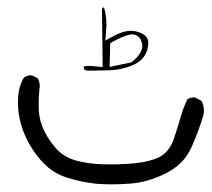

<svg xmlns="http://www.w3.org/2000/svg" viewBox="-20 -316 553 502"><path d="M325.2 -226.1Q335.9 -226.1 343.3 -218.8Q349.1 -212.9 351.1 -203.1Q352.1 -199.2 352.1 -194.1Q352.1 -189 349.1 -182.6Q342.8 -168.5 325.7 -154.8L323.2 -152.8L266.6 -141.1L268.1 -203.1L274.9 -207Q298.8 -220.2 315.9 -224.6Q320.8 -226.1 325.2 -226.1ZM361.3 -176.3Q367.7 -189.9 367.7 -203.6Q367.7 -214.8 360.6 -221.9Q353.5 -229 337.9 -233.4Q330.6 -235.4 322.3 -235.4Q301.8 -235.4 276.9 -221.7L255.4 -210L257.3 -234.4Q258.3 -243.7 258.3 -249Q258.3 -254.4 258.1 -260.7Q257.8 -267.1 256.3 -277.1Q254.9 -287.1 252 -296.4L248.5 -295.9L246.6 -291.5L248.5 -140.6L233.9 -142.1Q220.7 -143.6 214.8 -143.6Q203.6 -143.6 199.2 -142.6Q199.2 -141.6 199.2 -140.6Q199.2 -137.2 200.2 -134.3L207 -131.3Q238.3 -131.3 267.6 -132.3Q296.9 -133.3 325.7 -145Q351.6 -155.8 361.3 -176.3ZM233.4 164.6Q252 166 272.7 166Q293.5 166 319.8 164.1Q367.7 160.6 415.5 136.2Q461.4 112.3 480.5 69.3Q501 23.4 512.2 -16.6Q513.2 -21.5 513.2 -26.4Q513.2 -41.5 506.3 -52.7L490.2 -61Q489.3 -61.5 488.3 -61.5Q477.1 -61.5 469.7 -56.2Q459.5 -34.7 452.9 -11.5Q446.3 11.7 434.6 46.9Q420.4 87.4 386.7 99.1Q356.9 109.9 315.4 112.3Q290 113.8 272.5 113.8Q254.9 113.8 242.7 113.3Q210 111.8 181.2 104.5Q150.4 96.7 128.9 74.7Q109.4 53.2 96.4 27.8Q83.5 2.4 81.5 -25.9Q81.1 -35.2 81.1 -44.9Q81.1 -64 83.5 -86.4Q84 -88.9 84 -90.8Q84 -103 78.1 -111.8L64 -118.7Q62.5 -119.1 60.3 -119.1Q58.1 -119.1 54.7 -118.7Q47.9 -117.2 42.5 -113.3Q26.9 -87.9 26.9 -48.3Q26.9 -8.8 42 29.8Q57.1 68.4 86.4 102.5Q114.3 135.3 153.8 147.9Q193.4 160.6 233.4 164.6Z"/></svg>

Font: NaikaiFont
Style: ExtraLight
Weight: 200
Version: Version 1.89